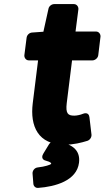

<svg xmlns="http://www.w3.org/2000/svg" viewBox="-20 -670 520 938"><path d="M140 -166C126 -53 166 37 296 37C339 37 378 27 407 18C419 14 428 1 427 -12L417 -97C414 -123 392 -117 385 -114C374 -109 355 -105 343 -105C312 -105 300 -115 306 -166L332 -375H432C443 -375 458 -385 460 -400L471 -491C472 -502 464 -516 449 -516H349L363 -625C364 -636 356 -650 341 -650H245C233 -650 220 -641 217 -628L192 -515L136 -511C124 -510 112 -500 110 -486L99 -400C98 -389 106 -375 121 -375H166ZM247 20C237 19 226 25 220 34L192 80C176 106 198 114 204 115C230 122 230 127 230 131C225 135 201 144 164 148C147 150 138 166 139 178L143 228C144 239 153 249 166 248C250 242 355 213 366 125C374 60 328 29 247 20Z"/></svg>

Font: Falling Sky
Style: BlkObl
Weight: 900
Designer: Paul D. Hunt
Foundry: Adobe Systems Incorporated
Version: Version 1.02